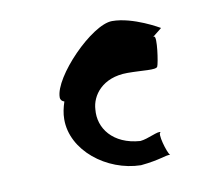

<svg xmlns="http://www.w3.org/2000/svg" viewBox="-58 -762 687 593"><g transform="rotate(-10 285.5 -466.0)"><path d="M128 -489C128 -481 133 -476 140 -474C134 -456 130 -438 130 -420C129 -322 232 -241 339 -239C401 -245 420 -257 433 -255C425 -261 404 -331 417 -329C409 -335 375 -315 350 -313C265 -319 224 -375 230 -433C232 -476 268 -527 347 -527C395 -527 436 -520 441 -530C446 -540 458 -623 448 -623H445C461 -636 475 -646 473 -646C473 -646 394 -693 328 -693C264 -693 128 -553 128 -489Z"/></g></svg>

Font: Ampere
Style: SC
Weight: 400
Version: Version 1